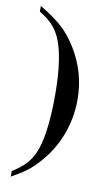

<svg xmlns="http://www.w3.org/2000/svg" viewBox="-94 -726 521 936"><g transform="rotate(10 166.5 -257.5)"><path d="M29.8 165V138.2Q73.7 109.4 95.7 85.9Q117.7 62.5 132.8 29.8Q173.8 -59.1 173.8 -262.2Q173.8 -457 130.9 -547.9Q114.7 -580.6 93 -603.3Q71.3 -626 29.8 -651.9V-680.2Q102.1 -636.2 141.1 -600.6Q180.2 -564.9 212.9 -512.2Q285.2 -396.5 285.2 -261.2Q285.2 -167 252 -81.8Q218.8 3.4 155.8 70.8Q127.9 101.1 101.8 120.4Q75.7 139.6 29.8 165Z"/></g></svg>

Font: Accordance
Style: Bold
Weight: 700
Version: Version 1.2 (build January 31, 2020) Miklal Software Solutio